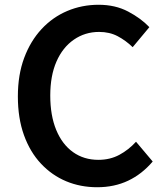

<svg xmlns="http://www.w3.org/2000/svg" viewBox="-20 -772 691 806"><path d="M388 14Q318 14 258 -11Q198 -36 152 -85Q106 -134 80.5 -205Q55 -276 55 -367Q55 -458 81.5 -529Q108 -600 154.5 -650Q201 -700 262.5 -726Q324 -752 394 -752Q464 -752 518 -723.5Q572 -695 607 -658L537 -574Q508 -602 474 -620Q440 -638 396 -638Q337 -638 290 -605.5Q243 -573 217 -513.5Q191 -454 191 -371Q191 -287 216 -226.5Q241 -166 286.5 -133.5Q332 -101 393 -101Q442 -101 481 -122Q520 -143 551 -177L621 -94Q576 -41 518 -13.5Q460 14 388 14Z"/></svg>

Font: Noto Sans KR SemiBold
Style: Regular
Weight: 600
Designer: Ryoko NISHIZUKA  (kana, bopomofo & ideographs); Paul D. Hunt (Latin, Greek & Cyrillic); Sandoll Communications , Soo-you
Foundry: Adobe
Version: Version 2.004-H2;hotconv 1.0.118;makeotfexe 2.5.65603